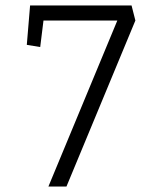

<svg xmlns="http://www.w3.org/2000/svg" viewBox="-20 -682 604 702"><path d="M157 0 409 -607H139L127 -510L78 -518L90 -662H461L475 -607L223 0Z"/></svg>

Font: Antic Slab
Style: Regular
Weight: 400
Designer: Santiago Orozco
Foundry: Santiago Orozco
Version: Version 001.001